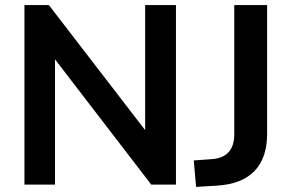

<svg xmlns="http://www.w3.org/2000/svg" viewBox="-20 -725 1145 754"><path d="M550 -705H671V0H574L196 -492V0H76V-705H172L550 -214ZM741 -95 811 -100Q900 -106 900 -198V-705H1029V-199Q1029 -105 979.5 -53.5Q930 -2 832 4L750 9Z"/></svg>

Font: wassup Sans
Style: Bold
Weight: 700
Version: Version 2.001